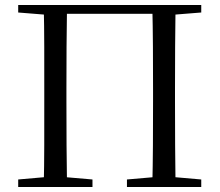

<svg xmlns="http://www.w3.org/2000/svg" viewBox="-20 -748 878 768"><path d="M154.9 0Q156.9 -83.6 157 -166.8Q157.1 -249.9 157.1 -343.5V-391.1Q157.1 -476.1 157 -560.4Q156.9 -644.8 154.9 -728H248.1Q246.7 -645.2 246.2 -560.7Q245.7 -476.1 245.7 -391.1V-343.9Q245.7 -250.4 246.2 -167.2Q246.7 -84.1 248.1 0ZM589.2 0Q591.2 -83.6 591.7 -166.8Q592.2 -249.9 592.2 -343.9V-391.1Q592.2 -476.1 591.7 -560.4Q591.2 -644.8 589.2 -728H682.2Q681 -645.2 680.5 -560.7Q680 -476.1 680 -391.1V-343.5Q680 -250.2 680.5 -167.1Q681 -84.1 682.2 0ZM52.8 0V-30.1L189.7 -42.1H210.4L349.9 -30.1V0ZM487.8 0V-30.1L626.3 -42.1H647.6L785 -30.1V0ZM52.8 -698V-728H202.2V-686.9H190.9ZM635.7 -686.9V-728H785V-698L646.4 -686.9ZM202.2 -692.9V-728H635.7V-692.9Z"/></svg>

Font: Early Summer Mincho VF
Style: Regular
Weight: 250
Designer: GuiWonder
Version: Version 1.002